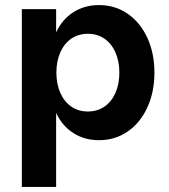

<svg xmlns="http://www.w3.org/2000/svg" viewBox="-20 -536 664 756"><path d="M177 -210V-290Q177 -357.3 201 -408.6Q225 -460 269 -488Q313 -516 370 -516Q433 -516 482.5 -482Q532 -448 560 -387.5Q588 -327 588 -250Q588 -173 560 -112.5Q532 -52 482.5 -18Q433 16 370 16Q313 16 269 -12Q225 -40 201 -91.4Q177 -142.7 177 -210ZM66 -500H201V200H66ZM450 -249.9Q450 -295 434.4 -329.9Q418.9 -364.9 390.9 -383.9Q363 -403 326 -403Q289 -403 261.1 -384Q233.1 -365 217.6 -330.1Q202 -295.3 202 -250.1Q202 -205 217.6 -170.1Q233.1 -135.1 261.1 -116.1Q289 -97 326 -97Q363 -97 390.9 -116Q418.9 -135 434.4 -169.9Q450 -204.7 450 -249.9Z"/></svg>

Font: Uncut Sans Variable
Style: Regular
Weight: 400
Designer: Kasper Nordkvist
Foundry: UNCUT.wtf
Version: Version 1.303;Glyphs 3.1.2 (3151)